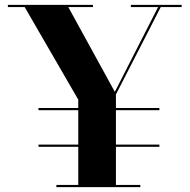

<svg xmlns="http://www.w3.org/2000/svg" viewBox="-20 -770 780 790"><path d="M138.3 -325.5H635.8V-316.5H138.3ZM138.3 -175H635.8V-166H138.3ZM212 -9H302V-360L81.5 -741H12.5V-750H362.5V-741H261L452.5 -392L630.5 -741H518.5V-750H727.5V-741H641.5L457 -381.5V-9H557.5V0H212Z"/></svg>

Font: Bodoni* 24pt
Style: Bold
Weight: 700
Version: Version 2.3